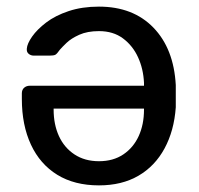

<svg xmlns="http://www.w3.org/2000/svg" viewBox="-20 -550 600 580"><path d="M279 -530Q382 -530 443.5 -466.5Q505 -403 511 -293Q511 -280 511 -259.5Q511 -239 511 -226Q506 -155 477 -101.5Q448 -48 398 -19Q348 10 279 10Q205 10 153 -22Q101 -54 73.5 -113Q46 -172 46 -251V-268Q46 -279 53 -285Q60 -291 70 -291H415Q415 -292 415 -295.5Q415 -299 415 -300Q413 -342 397 -377Q381 -412 351.5 -434Q322 -456 279 -456Q244 -456 219.5 -445Q195 -434 181 -420.5Q167 -407 161 -400Q152 -387 147 -384.5Q142 -382 130 -382H82Q73 -382 66.5 -387.5Q60 -393 61 -403Q62 -418 77 -439.5Q92 -461 119.5 -482Q147 -503 187.5 -516.5Q228 -530 279 -530ZM415 -222H142V-219Q142 -174 158 -139Q174 -104 205 -83.5Q236 -63 279 -63Q322 -63 352.5 -83.5Q383 -104 399 -139Q415 -174 415 -219Z"/></svg>

Font: Rubik Light
Style: Regular
Weight: 400
Version: Version 2.101